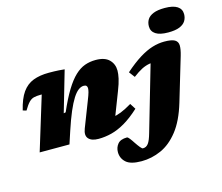

<svg xmlns="http://www.w3.org/2000/svg" viewBox="-130 -910 1527 1323"><g transform="rotate(-15 634.0 -248.5)"><path d="M46.5 -302 21.5 -309.5Q40.5 -389.5 72 -433.8Q103.5 -478 150.5 -496Q197.5 -514 262 -514Q284.5 -514 300.8 -513.5Q317 -513 334 -512Q351 -511 374 -508.5L289.5 -217.5L304 -220.5Q343 -310 378.2 -367.5Q413.5 -425 447.8 -457.2Q482 -489.5 518.2 -502.5Q554.5 -515.5 596 -515.5Q661 -515.5 692.2 -484.2Q723.5 -453 723.5 -406Q723.5 -383.5 716.5 -350.8Q709.5 -318 690 -268.5L603 -43.5L548.5 -104Q580.5 -101.5 609 -104.8Q637.5 -108 670.2 -121Q703 -134 748.5 -161L774.5 -120Q718 -68 667.5 -38.5Q617 -9 570 3Q523 15 476.5 15Q427 15 405.8 -8.8Q384.5 -32.5 402 -78L471.5 -257Q487 -296 491.5 -313.2Q496 -330.5 496 -341.5Q496 -352.5 490 -358.8Q484 -365 471 -365Q452 -365 432.5 -350.5Q413 -336 392.5 -303.8Q372 -271.5 349.2 -218.5Q326.5 -165.5 301 -88L272 0H59.5L176.5 -382Q175 -382 173.2 -382Q171.5 -382 169 -382Q139.5 -382 120.2 -377.2Q101 -372.5 84.5 -355.5Q68 -338.5 46.5 -302ZM1011 -644Q1011 -671.5 1024.2 -692.8Q1037.5 -714 1067.8 -726.2Q1098 -738.5 1148.5 -738.5Q1208 -738.5 1237.8 -719Q1267.5 -699.5 1267.5 -663.5Q1267.5 -636 1254.2 -614.8Q1241 -593.5 1211 -581.2Q1181 -569 1130 -569Q1070.5 -569 1040.8 -588.5Q1011 -608 1011 -644ZM1078 -81.5Q1042 39 986.5 109.5Q931 180 863.2 210.2Q795.5 240.5 723 240.5Q645 240.5 612.8 211.2Q580.5 182 580.5 138Q580.5 105 600.5 80.5Q620.5 56 667 56Q673 56 684.5 70.5Q696 85 709.5 106Q723.5 127 735.8 142Q748 157 754.5 157Q767 157 776.5 152Q786 147 793.8 136.5Q801.5 126 808.5 108.8Q815.5 91.5 822.5 67L974 -455L1018 -397.5Q979.5 -399.5 949.8 -394.5Q920 -389.5 891.8 -375Q863.5 -360.5 827.5 -333L796.5 -374Q856 -426.5 905.8 -457.5Q955.5 -488.5 999.5 -502Q1043.5 -515.5 1085.5 -515.5Q1137.5 -515.5 1159.8 -502.8Q1182 -490 1182.8 -462.8Q1183.5 -435.5 1170.5 -391.5Z"/></g></svg>

Font: Newsreader 9pt ExtraBold
Style: Italic
Weight: 800
Italic angle: -17°
Designer: Hugues Gentile
Foundry: Production Type
Version: Version 1.003